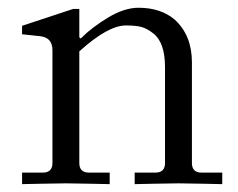

<svg xmlns="http://www.w3.org/2000/svg" viewBox="-20 -467 606 488"><path d="M36.1 1V-28.3H88.9Q113.3 -28.3 113.3 -52.7V-339.4Q113.3 -371.6 82 -375L36.1 -379.9V-401.4L166 -444.3H181.6V-372.1L185.1 -369.1Q213.9 -397.9 255.1 -422.6Q296.4 -447.3 332 -447.3Q389.2 -447.3 424.8 -416.5Q467.8 -376.5 467.8 -308.6V-52.7Q467.8 -28.3 492.2 -28.3H544.9V1Q543.5 1 496.8 0Q450.2 -1 433.6 -1Q417 -1 370.4 0Q323.7 1 322.3 1V-28.3H375Q399.4 -28.3 399.4 -52.7V-296.4Q399.4 -359.9 368.7 -382.8Q354.5 -394 340.3 -398.2Q326.2 -402.3 299.8 -402.3Q254.4 -402.3 181.6 -336.4V-52.7Q181.6 -28.3 206.1 -28.3H258.8V1Q257.3 1 210.7 0Q164.1 -1 147.5 -1Q130.9 -1 84.2 0Q37.6 1 36.1 1Z"/></svg>

Font: Theano Old Style
Style: Regular
Weight: 400
Designer: Alexey Kryukov
Version: Version 2.00